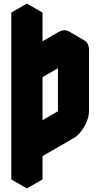

<svg xmlns="http://www.w3.org/2000/svg" viewBox="-20 -870 560 1070"><path d="M303 -590 390 -640Q424 -660 450 -645Q476 -630 476 -590V-250Q476 -224 464 -194Q452 -164 432.5 -138.5Q413 -113 390 -100L217 0V130L130 180V-750L217 -800V-440Q217 -467 229 -496.5Q241 -526 260.5 -551.5Q280 -577 303 -590ZM390 -540 217 -440V-100L390 -200ZM390 -540V-200L303 -250V-590ZM390 -200 217 -100 130 -150 303 -250ZM450 -645Q424 -660 390 -640L303 -590Q280 -577 260.5 -551.5Q241 -526 229 -496.5Q217 -467 217 -440L130 -490Q130 -517 142 -546.5Q154 -576 174 -601.5Q194 -627 217 -640L303 -690Q338 -710 364 -695ZM217 -800 130 -750 43 -800 130 -850ZM130 -750V180L43 130V-800Z"/></svg>

Font: Nabla
Style: Regular
Weight: 400
Designer: Arthur Reinders Folmer
Foundry: Typearture
Version: Version 1.002